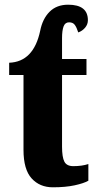

<svg xmlns="http://www.w3.org/2000/svg" viewBox="-20 -787 411 817"><path d="M80 -149V-468H19V-520Q123 -524 151 -656Q161 -707 191 -737Q221 -767 270 -767Q354 -767 354 -701Q354 -683 342 -669Q330 -655 313 -649Q306 -671 298 -681.5Q290 -692 274 -692Q257 -692 250.5 -674.5Q244 -657 244 -625V-536H348V-468H244V-163Q244 -118 254 -99Q264 -80 292 -80Q329 -80 356 -89V-18Q337 -7 298 1.5Q259 10 205 10Q149 10 114.5 -28Q80 -66 80 -149Z"/></svg>

Font: Noto Serif CondBlack
Style: Regular
Weight: 900
Width: 3
Designer: Monotype Design Team
Foundry: Monotype Imaging Inc.
Version: Version 1.001